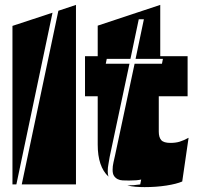

<svg xmlns="http://www.w3.org/2000/svg" viewBox="-20 -755 812 786"><path d="M291 -735V0H69L219 -711ZM31 0V-649L195 -703L47 0Z M514 -514H417L413 -494H510L429 -113Q427 -98 424 -83.5Q421 -69 421 -54Q421 -41 424 -32Q380 -73 380 -163V-361H328V-525H380V-650L636 -735V-525H748V-361H630V-216Q630 -193 640 -181.5Q650 -170 678 -170Q699 -170 715.5 -175Q732 -180 752 -191L726 -12Q703 -2 661.5 4.5Q620 11 572 11Q552 11 534.5 9.5Q517 8 501 4Q515 4 527.5 3Q540 2 554 0L558 -20Q541 -16 510 -16H505Q494 -16 482.5 -16.5Q471 -17 462 -21.5Q453 -26 447 -34.5Q441 -43 441 -60Q441 -75 444.5 -90Q448 -105 451 -119L531 -494H643L647 -514H535L569 -676H548Z"/></svg>

Font: J.M. Nexus Grotesque
Style: Regular
Weight: 900
Designer: deFharo
Foundry: deFharo
Version: Version 3.003